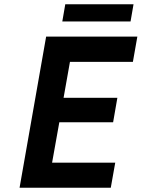

<svg xmlns="http://www.w3.org/2000/svg" viewBox="-20 -883 666 903"><path d="M512 -308 532 -423H279L309 -592H605L626 -711H197L72 0H501L522 -118H225L259 -308ZM594 -782 608 -863H287L273 -782Z"/></svg>

Font: Asimov
Style: NarIt
Weight: 500
Designer: Google
Version: Version 2.000980; 2014